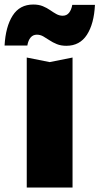

<svg xmlns="http://www.w3.org/2000/svg" viewBox="-63 -837 443 857"><path d="M-42.6 -633.8Q-38 -718 -6.5 -767.4Q25 -816.8 85.4 -816.8Q110.2 -816.8 128.3 -809.3Q146.4 -801.8 160.7 -791.8Q175 -781.8 188.5 -774.3Q202 -766.8 217 -766.8Q234.6 -766.8 245.1 -779.9Q255.6 -793 259.6 -815.2H360.8Q356.8 -731 325 -681.8Q293.2 -632.6 233.2 -632.6Q209 -632.6 190.6 -640.1Q172.2 -647.6 157.7 -657.4Q143.2 -667.2 129.9 -674.7Q116.6 -682.2 101.6 -682.2Q84.4 -682.2 73.7 -669.6Q63 -657 59 -633.8ZM56.4 -580.2 158.6 -559.8 260.8 -580.2V0H56.4Z"/></svg>

Font: Unbounded
Style: Regular
Weight: 400
Designer: Luke Prowse, Jean-Baptiste Morizot, Fátima Lázaro, Florian Runge
Foundry: NaN
Version: Version 1.701;gftools[0.9.28.dev5+ged2979d]